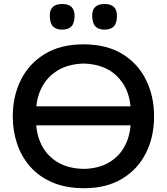

<svg xmlns="http://www.w3.org/2000/svg" viewBox="-20 -954 856 985"><path d="M411.5 11.5Q318.5 11.5 249.8 -17.8Q181 -47 135.5 -98.5Q90 -150 67.8 -216.2Q45.5 -282.5 45.5 -356.5Q45.5 -460.5 87.2 -544.2Q129 -628 210 -677.2Q291 -726.5 408 -726.5Q527 -726.5 607.8 -677Q688.5 -627.5 729.5 -543.5Q770.5 -459.5 770.5 -357Q770.5 -251.5 728.2 -168Q686 -84.5 605.8 -36.5Q525.5 11.5 411.5 11.5ZM409.5 -628Q333.5 -625.5 281.5 -595.8Q229.5 -566 200.8 -517Q172 -468 166.5 -408.5H649.5Q641.5 -502 580.2 -563.2Q519 -624.5 409.5 -628ZM409.5 -87.5Q487.5 -89.5 539.2 -120.5Q591 -151.5 618.2 -201.5Q645.5 -251.5 650 -311H166Q170.5 -251 198.2 -201Q226 -151 278.5 -120.2Q331 -89.5 409.5 -87.5ZM516 -802Q485 -802 469 -819Q453 -836 453 -875Q453 -933.5 517 -933.5Q580 -933.5 580 -873Q580 -835.5 564 -818.8Q548 -802 516 -802ZM298.5 -802Q267.5 -802 251.5 -819Q235.5 -836 235.5 -875Q235.5 -933.5 299.5 -933.5Q362.5 -933.5 362.5 -873Q362.5 -835.5 346.5 -818.8Q330.5 -802 298.5 -802Z"/></svg>

Font: Commissioner Flair Medium
Style: Regular
Weight: 500
Designer: Kostas Bartsokas
Foundry: Kostas Bartsokas
Version: Version 1.000; ttfautohint (v1.8.3)